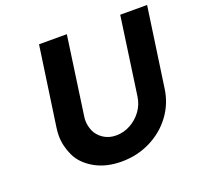

<svg xmlns="http://www.w3.org/2000/svg" viewBox="-123 -837 1019 980"><g transform="rotate(-20 386.0 -347.5)"><path d="M378 6Q293 6 231.5 -29.5Q170 -65 145 -119Q120 -173 120 -227Q120 -247 123 -269L185 -701H336L276 -278Q274 -265 274 -254Q274 -226 286 -197.5Q298 -169 327.5 -149Q357 -129 397 -129Q438 -129 474.5 -149Q511 -169 535.5 -202.5Q560 -236 566 -278L626 -701H772L710 -269Q699 -190 652.5 -127.5Q606 -65 534 -29.5Q462 6 378 6Z"/></g></svg>

Font: Lexend SemBd
Style: Italic
Weight: 600
Italic angle: -8.13011°
Designer: Bonnie Shaver-Troup, Thomas Jockin
Foundry: Lexend
Version: Version 1.007